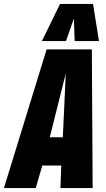

<svg xmlns="http://www.w3.org/2000/svg" viewBox="-59 -952 537 972"><path d="M-39 0 177 -702H406L410 0H247L251 -114H155L122 0ZM193 -257H259L274 -580ZM153 -744 245 -932H412L442 -744H319L315 -858L275 -744Z"/></svg>

Font: Georama Condensed ExtraBold
Style: Italic
Weight: 800
Width: 3
Italic angle: -9°
Designer: Jean-Baptiste Levee
Foundry: Production Type
Version: Version 1.000